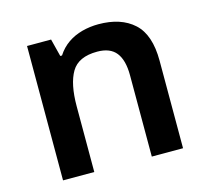

<svg xmlns="http://www.w3.org/2000/svg" viewBox="-85 -650 812 748"><g transform="rotate(-15 321.0 -276.0)"><path d="M371 -552Q462 -552 513.5 -505Q565 -458 565 -353V0H439V-328Q439 -389 415 -419.5Q391 -450 339 -450Q263 -450 235 -402.5Q207 -355 207 -265V0H81V-542H178L196 -471H203Q221 -499 247 -517Q273 -535 305 -543.5Q337 -552 371 -552Z"/></g></svg>

Font: Noto Sans Cham SemiBold
Style: Regular
Weight: 600
Version: Version 2.002